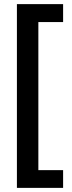

<svg xmlns="http://www.w3.org/2000/svg" viewBox="-20 -747 350 931"><path d="M286 164H62V-727H286V-640H166V78H286Z"/></svg>

Font: Noto Sans Hebrew Condensed SemiBold
Style: Regular
Weight: 600
Width: 3
Designer: Ben Nathan
Foundry: Google LLC
Version: Version 3.001; ttfautohint (v1.8.4.7-5d5b)